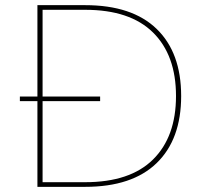

<svg xmlns="http://www.w3.org/2000/svg" viewBox="-20 -724 782 744"><path d="M310 -704Q492 -704 587 -612Q682 -520 682 -352Q682 -184 587 -92Q492 0 310 0H125V-332H57V-350H125V-704ZM145 -18H310Q484 -18 573 -106Q662 -194 662 -352Q662 -510 573 -598Q484 -686 310 -686H145V-350H368V-332H145Z"/></svg>

Font: SVN-Poppins Thin
Style: Regular
Weight: 100
Designer: Ninad Kale (Devanagari), Jonny Pinhorn (Latin)
Foundry: Indian Type Foundry
Version: Version 3.002 2017